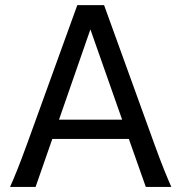

<svg xmlns="http://www.w3.org/2000/svg" viewBox="-20 -733 721 753"><path d="M119.6 0 185.1 -188H485.4L551.8 0H651.9C634.8 -39.1 616.2 -82.5 583.5 -173.3L388.2 -712.9H283.2L87.9 -173.3C54.7 -82 37.1 -39.6 19.5 0ZM459 -263.7H211.4L334.5 -617.7Z"/></svg>

Font: Andika
Style: Regular
Weight: 400
Designer: Victor Gaultney, Annie Olsen, Julie Remington, Don Collingsworth, Eric Hays
Foundry: SIL International
Version: Version 1.000